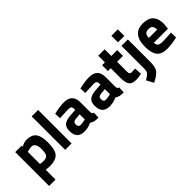

<svg xmlns="http://www.w3.org/2000/svg" viewBox="78 -1661 2841 2841"><g transform="rotate(-45 1499.0 -240.0)"><path d="M67 210V-499H201V-476Q265 -511 314 -511Q416 -511 463.5 -452.5Q511 -394 511 -254Q511 -101 458 -44.5Q405 12 284 12Q268 12 247 10Q226 8 214 6L201 4V210ZM288 -388Q273 -388 251 -383Q229 -378 215 -374L201 -369V-114Q246 -109 274 -109Q333 -109 354 -141Q375 -173 375 -254Q375 -388 288 -388Z M613 0V-700H747V0Z M1270 -339V-136Q1272 -112 1277.5 -102Q1283 -92 1303 -89L1299 12Q1248 12 1217.5 5Q1187 -2 1156 -23Q1084 12 1009 12Q854 12 854 -152Q854 -232 897 -265.5Q940 -299 1029 -305L1136 -313V-339Q1136 -393 1077 -393L890 -385L886 -482Q1012 -511 1094 -511Q1270 -511 1270 -339ZM1136 -220 1045 -212Q989 -207 989 -156Q989 -98 1038 -98Q1053 -98 1077.5 -102Q1102 -106 1119 -110L1136 -113Z M1798 -339V-136Q1800 -112 1805.5 -102Q1811 -92 1831 -89L1827 12Q1776 12 1745.5 5Q1715 -2 1684 -23Q1612 12 1537 12Q1382 12 1382 -152Q1382 -232 1425 -265.5Q1468 -299 1557 -305L1664 -313V-339Q1664 -393 1605 -393L1418 -385L1414 -482Q1540 -511 1622 -511Q1798 -511 1798 -339ZM1664 -220 1573 -212Q1517 -207 1517 -156Q1517 -98 1566 -98Q1581 -98 1605.5 -102Q1630 -106 1647 -110L1664 -113Z M2201 -378H2078V-189Q2078 -159 2079.5 -146.5Q2081 -134 2090.5 -125Q2100 -116 2120 -116L2196 -118L2202 -3Q2135 12 2100 12Q2010 12 1977 -28.5Q1944 -69 1944 -178V-378H1885V-499H1944V-639H2078V-499H2201Z M2290 -24V-499H2424V-23Q2424 79 2388.5 127.5Q2353 176 2246 230L2186 119Q2253 78 2271.5 55Q2290 32 2290 -24ZM2290 -573V-710H2424V-573Z M2762 -111Q2798 -111 2844.5 -113.5Q2891 -116 2919 -118L2947 -120L2949 -16Q2834 12 2741 12Q2628 12 2577 -48Q2526 -108 2526 -243Q2526 -511 2747 -511Q2965 -511 2965 -286L2955 -192H2661Q2662 -149 2685 -130Q2708 -111 2762 -111ZM2660 -295H2833Q2833 -348 2813.5 -370Q2794 -392 2747 -392Q2700 -392 2680.5 -369Q2661 -346 2660 -295Z"/></g></svg>

Font: TypoPRO Titillium Text
Style: 999 wt
Weight: 900
Designer: Accademia di Belle Arti di Urbino and others
Foundry: Accademia di Belle Arti di Urbino and others.
Version: Version 25.000